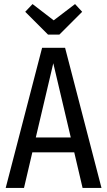

<svg xmlns="http://www.w3.org/2000/svg" viewBox="-20 -924 527 944"><path d="M345 -175H139L98 0H8L187 -689H300L479 0H386ZM328 -248 242 -613 156 -248ZM384 -866 272 -754H216L104 -866L140 -904L244 -824L349 -904Z"/></svg>

Font: Fira Sans Compressed
Style: Regular
Weight: 400
Width: 1
Designer: bBox Type GmbH & Carrois Corporate GbR & Edenspiekermann AG
Foundry: bBox Type GmbH & Carrois Corporate GbR & Edenspiekermann AG
Version: Version 4.301